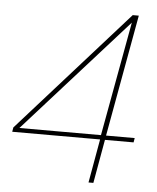

<svg xmlns="http://www.w3.org/2000/svg" viewBox="-51 -744 646 788"><g transform="rotate(5 272.0 -350.0)"><path d="M343 0 375 -180H13L16 -198L464 -700H489L398 -198H516L513 -180H395L363 0ZM41 -198H377L463 -669Z"/></g></svg>

Font: DM Sans 16pt Thin
Style: Italic
Weight: 250
Italic angle: -10°
Version: Version 4.004;gftools[0.9.30]